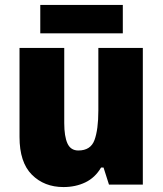

<svg xmlns="http://www.w3.org/2000/svg" viewBox="-20 -747 658 777"><path d="M558 -553V0H421L399 -69H389Q365 -28 325.5 -9Q286 10 237 10Q159 10 109 -40Q59 -90 59 -193V-553H240V-249Q240 -195 253 -166.5Q266 -138 297 -138Q347 -138 362.5 -180.5Q378 -223 378 -300V-553ZM477 -727V-612H143V-727Z"/></svg>

Font: Noto Sans Malayalam SemiCondensed Black
Style: Regular
Weight: 900
Width: 4
Designer: Jelle Bosma - Monotype Design Team
Foundry: Monotype Imaging Inc.
Version: Version 2.104; ttfautohint (v1.8.4.7-5d5b)